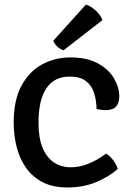

<svg xmlns="http://www.w3.org/2000/svg" viewBox="-20 -811 578 844"><path d="M404.4 -331.8Q404 -368.9 393.8 -401.6Q383.6 -434.4 358 -454.4Q332.4 -474.4 286.4 -474.4Q218.4 -474.4 183.8 -422.8Q149.2 -371.2 149.2 -270.7Q149.2 -203.9 167.6 -160.6Q185.9 -117.4 218 -96.5Q250.1 -75.6 291.5 -75.6Q330.4 -75.6 369.8 -91.7Q409.1 -107.8 446.6 -135.9Q458.1 -129.5 468.6 -117.8Q479.1 -106.1 486.9 -92.8Q494.7 -79.6 497.7 -68.2Q459.4 -34.4 402.9 -10.6Q346.4 13.1 276.4 13.1Q210.6 13.1 165.4 -11.1Q120.2 -35.4 92.5 -76.1Q64.8 -116.9 52.5 -167.6Q40.2 -218.3 40.2 -271.1Q40.2 -372 75 -435.4Q109.9 -498.9 166.6 -528.7Q223.3 -558.6 289 -558.6Q363.1 -558.6 410.7 -532.2Q458.3 -505.9 481.4 -466.1Q504.4 -426.4 504.4 -386.4Q504.4 -359.7 490.8 -343.3Q477.1 -326.9 443.5 -326.9Q433.6 -326.9 424.1 -328.3Q414.6 -329.6 404.4 -331.8ZM357.7 -790.9Q380.4 -783.7 401.3 -764.2Q422.1 -744.8 430.5 -722.8L259.3 -589.9Q245.3 -594 232.6 -605.7Q219.9 -617.3 214.1 -631.8Z"/></svg>

Font: Signika SC
Style: Regular
Weight: 300
Designer: Anna Giedryś
Foundry: Anna Giedryś
Version: Version 2.000